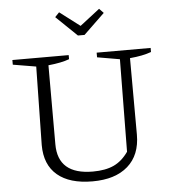

<svg xmlns="http://www.w3.org/2000/svg" viewBox="-59 -923 875 985"><g transform="rotate(-5 379.0 -430.5)"><path d="M378 9Q260 9 197 -44.5Q134 -98 134 -199L141 -603L22 -623V-647H312V-626Q273 -611 204 -604V-197Q204 -41 384 -41Q449 -41 492 -61Q535 -81 567 -127L572 -603L456 -623V-647H734V-626Q691 -610 624 -604L625 -210Q625 -105 560 -48Q495 9 378 9ZM368 -743 260 -847 282 -870 386 -791 488 -870 510 -847 402 -743Z"/></g></svg>

Font: Piazzolla Light
Style: Regular
Weight: 300
Designer: Juan Pablo del Peral
Foundry: Huerta Tipografica
Version: Version 1.330